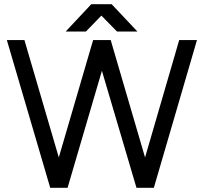

<svg xmlns="http://www.w3.org/2000/svg" viewBox="-20 -890 965 910"><path d="M291.5 -740.7H387.3L460.5 -816L534.5 -740.7H631.2L509.3 -870H412.5ZM829.3 -700 667.5 -143.8 504.7 -700H421.3L258.7 -143.8L95.8 -700H12.5L218 0H300.3L463 -554.5L626.8 0H709.2L913.5 -700Z"/></svg>

Font: Unageo Variable
Style: Regular
Weight: 300
Designer: Richard Sepsi
Foundry: Richard Sepsi
Version: Version 2.200